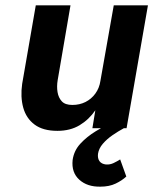

<svg xmlns="http://www.w3.org/2000/svg" viewBox="-20 -480 582 719"><path d="M430 117Q419 124 405.5 130.5Q392 137 377 136Q360 134 352.5 123.5Q345 113 347 96Q350 76 365 58.5Q380 41 401 26.5Q422 12 444 0L405 -25Q372 -9 338.5 11.5Q305 32 281 58Q257 84 252 119Q247 166 277 193Q307 220 356 219Q389 219 413 207.5Q437 196 453 181ZM196 -180 244 -460H114L63 -166Q56 -117 67 -77Q78 -37 109.5 -13.5Q141 10 195 10Q243 10 278 -11Q313 -32 337 -67L326 0H454L534 -460H406L356 -177Q352 -150 337 -129.5Q322 -109 300 -98Q278 -87 251 -87Q224 -87 211.5 -100.5Q199 -114 195.5 -135Q192 -156 196 -180Z"/></svg>

Font: Jost SemiBold
Style: Italic
Weight: 600
Italic angle: -5°
Version: Version 3.710